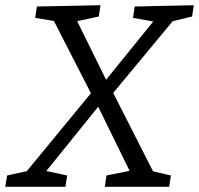

<svg xmlns="http://www.w3.org/2000/svg" viewBox="-38 -718 764 738"><path d="M557.9 -44.5 534.2 -63.2 618.8 -43.5 612.4 0H364.9L371.3 -43.5L469.9 -63.2L466.9 -47.5L331.3 -324.2H352.7L127.2 -44.8L125.2 -63.9L220.4 -43.5L213.4 0H-17.7L-10.7 -43.5L80.6 -63.5L51.5 -43.8L318.2 -367.7L316.9 -349L162.8 -649.9L180.2 -635.5L97.3 -649.5L104 -693L348.2 -698L341.8 -654.5L247.2 -634.2L253.2 -647.9L377.2 -396.2L359.4 -398.5L561.2 -647.9L564.9 -632.8L473.3 -649.5L479.7 -693L706.8 -698L700.4 -654.5L609.8 -632.5L636.9 -649.9L388.2 -350L390.6 -373.7Z"/></svg>

Font: Bitter Thin
Style: Italic
Weight: 100
Italic angle: -9°
Designer: Sol Matas, and Bitter project Authors
Foundry: Sol Matas
Version: Version 2.002